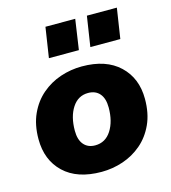

<svg xmlns="http://www.w3.org/2000/svg" viewBox="-110 -822 823 922"><g transform="rotate(-15 301.0 -360.5)"><path d="M282 11Q161 11 95 -52Q29 -115 29 -219Q29 -290 53.5 -343.5Q78 -397 119.5 -432.5Q161 -468 213 -485.5Q265 -503 320 -503Q440 -503 506.5 -440Q573 -377 573 -274Q573 -202 548.5 -148.5Q524 -95 482.5 -59.5Q441 -24 389 -6.5Q337 11 282 11ZM285 -120Q336 -120 365 -165Q394 -210 394 -279Q394 -324 373.5 -348Q353 -372 316 -372Q266 -372 237 -327.5Q208 -283 208 -213Q208 -168 228.5 -144Q249 -120 285 -120ZM384 -582 407 -732H556L533 -582ZM178 -582 201 -732H349L327 -582Z"/></g></svg>

Font: Nunito Sans Black
Style: Italic
Weight: 900
Italic angle: -9°
Designer: Vernon Adams
Foundry: Vernon Adams
Version: Version 3.006; ttfautohint (v1.8.3)